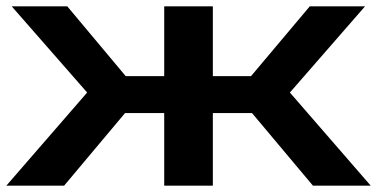

<svg xmlns="http://www.w3.org/2000/svg" viewBox="-29 -588 1194 608"><path d="M645 0V-230H769L962 0H1145L889 -295L1127 -568H952L766 -347H645V-568H491V-347H369L184 -568H8L247 -295L-9 0H174L367 -230H491V0Z"/></svg>

Font: Bounded Med
Style: Regular
Weight: 500
Designer: Vlad Churkin
Version: Version 3.0